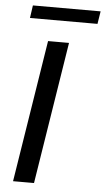

<svg xmlns="http://www.w3.org/2000/svg" viewBox="-59 -911 519 949"><g transform="rotate(5 200.5 -437.0)"><path d="M43 0 155 -705H259L147 0ZM56 -811 65 -874H401L391 -811Z"/></g></svg>

Font: Mulish ExtraLight SemiBold
Style: Italic
Weight: 600
Italic angle: -9°
Version: Version 3.603